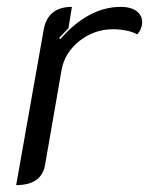

<svg xmlns="http://www.w3.org/2000/svg" viewBox="-20 -529 435 558"><path d="M159 -326 111 -50Q101 9 27 9L107 -443Q119 -509 189 -509L179 -447Q170 -438 152 -419L155 -415Q237 -509 331 -509Q360 -509 376.5 -497Q393 -485 393 -465Q393 -445 379 -429Q367 -436 348 -440Q329 -444 309 -444Q254 -444 211 -410Q168 -376 159 -326Z"/></svg>

Font: K2D Light
Style: Italic
Weight: 300
Italic angle: -10°
Designer: Katatrad Aksorn Co.,Ltd.
Foundry: Cadson Demak Co.,Ltd.
Version: Version 1.000; ttfautohint (v1.6)